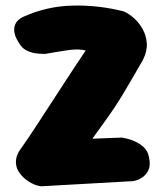

<svg xmlns="http://www.w3.org/2000/svg" viewBox="-20 -668 587 688"><path d="M137 -1Q126 1 109.5 -4.5Q93 -10 77 -21.5Q61 -33 49.5 -49Q38 -65 37 -85Q36 -105 49 -127Q78 -168 102.5 -205.5Q127 -243 153.5 -283.5Q180 -324 212 -373.5Q244 -423 287 -487Q262 -494 222 -488Q182 -482 143 -475Q143 -475 133 -475Q123 -475 108 -477Q93 -479 77.5 -486Q62 -493 52 -508Q36 -531 32.5 -548Q29 -565 33 -576.5Q37 -588 44.5 -595Q52 -602 58 -605Q64 -608 64 -608Q148 -646 241 -648Q334 -650 424 -627Q442 -619 460 -603Q478 -587 491 -564Q504 -541 506 -513Q508 -485 492 -453Q468 -411 451 -382Q434 -353 420.5 -330.5Q407 -308 392.5 -286Q378 -264 358.5 -237Q339 -210 311 -171L416 -175Q416 -175 429.5 -172.5Q443 -170 461 -162.5Q479 -155 494.5 -141Q510 -127 514 -104Q520 -76 512 -59Q504 -42 491 -33Q478 -24 467.5 -21.5Q457 -19 457 -19Z"/></svg>

Font: Sour Gummy Black
Style: Regular
Weight: 900
Version: Version 1.000